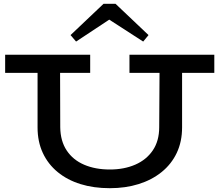

<svg xmlns="http://www.w3.org/2000/svg" viewBox="-20 -973 1151 1007"><path d="M556 14Q471 14 402 -7.5Q333 -29 282.5 -70.5Q232 -112 204.5 -171Q177 -230 177 -305V-635H295L296 -305Q297 -233 330 -183.5Q363 -134 421.5 -109Q480 -84 556 -84Q631 -84 689.5 -109.5Q748 -135 781.5 -184.5Q815 -234 815 -306L817 -635H935V-305Q935 -230 907 -171Q879 -112 827.5 -70.5Q776 -29 707 -7.5Q638 14 556 14ZM7 -591V-686H453V-591ZM659 -591V-686H1104V-591ZM379 -755 350 -789 523 -953H586L759 -789L731 -755L553 -870Z"/></svg>

Font: BioRhyme SemiExpanded Medium
Style: Regular
Weight: 500
Width: 6
Designer: Aoife Mooney
Foundry: Aoife Mooney Type
Version: Version 1.600;gftools[0.9.33]